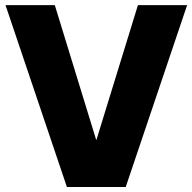

<svg xmlns="http://www.w3.org/2000/svg" viewBox="-20 -748 770 768"><path d="M199.2 -727.5 364.7 -188.5H365.7L531.7 -727.5H728.5L482.9 0H247.6L2 -727.5Z"/></svg>

Font: Inter Display Extra Bold
Style: Regular
Weight: 800
Designer: Rasmus Andersson
Foundry: rsms
Version: Version 4.000;git-4fc901f